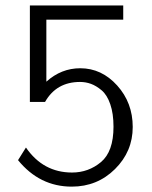

<svg xmlns="http://www.w3.org/2000/svg" viewBox="-20 -675 565 712"><path d="M46.9 -81.1 76.2 -127.9Q140.1 -35.2 247.1 -35.2Q308.1 -35.2 354.5 -74Q400.9 -112.8 400.9 -205.1Q400.9 -253.9 388.9 -288.6Q377 -323.2 356.9 -340.1Q336.9 -356.9 317.4 -364Q297.9 -371.1 276.9 -371.1Q189 -371.1 147 -296.9H90.8V-654.8H437V-602.1H151.9V-372.1Q207 -421.9 277.8 -421.9Q356.9 -421.9 414.6 -357.9Q472.2 -293.9 472.2 -204.1Q472.2 -113.3 406.5 -48.1Q340.8 17.1 246.1 17.1Q127 17.1 46.9 -81.1Z"/></svg>

Font: CMU Bright
Style: Roman
Weight: 500
Version: Version 0.7.0